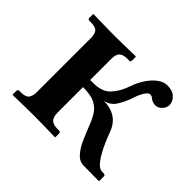

<svg xmlns="http://www.w3.org/2000/svg" viewBox="-109 -581 725 725"><g transform="rotate(45 253.0 -218.5)"><path d="M85 -72V-360Q85 -382 76.5 -392Q68 -402 42 -402H35Q27 -402 27 -410V-429L29 -431Q29 -431 49 -430.5Q69 -430 95 -429.5Q121 -429 139 -429Q159 -429 185.5 -429.5Q212 -430 232.5 -430.5Q253 -431 253 -431L255 -429V-410Q255 -402 247 -402H238Q214 -402 204.5 -392Q195 -382 195 -360V-246H212Q258 -246 281.5 -271Q305 -296 319 -337Q327 -361 341.5 -384Q356 -407 375.5 -422.5Q395 -438 416 -438Q444 -438 459 -423.5Q474 -409 474 -391Q474 -376 462 -364Q450 -352 437 -352Q430 -352 422.5 -354.5Q415 -357 410 -361Q404 -368 393 -368Q386 -368 376.5 -354.5Q367 -341 359 -318Q349 -286 332.5 -259Q316 -232 287 -227Q323 -227 349 -210.5Q375 -194 388 -157Q393 -143 402 -122Q411 -101 422.5 -80.5Q434 -60 446.5 -46.5Q459 -33 472 -33H479Q482 -33 485.5 -31.5Q489 -30 489 -24V-1L487 1L404 0Q382 -1 365.5 -20.5Q349 -40 337.5 -66.5Q326 -93 318 -113Q307 -143 294.5 -164Q282 -185 259.5 -196.5Q237 -208 195 -208V-72Q195 -50 204.5 -39Q214 -28 238 -28H247Q255 -28 255 -20V-1L253 1Q253 1 232.5 0.5Q212 0 185.5 -0.5Q159 -1 139 -1Q121 -1 95 -0.5Q69 0 49 0.5Q29 1 29 1L27 -1V-20Q27 -28 35 -28H42Q68 -28 76.5 -39Q85 -50 85 -72Z"/></g></svg>

Font: Libertinus Serif SemiBold
Style: Regular
Weight: 600
Designer: Philipp H. Poll, Khaled Hosny
Foundry: Caleb Maclennan
Version: Version 7.051;RELEASE